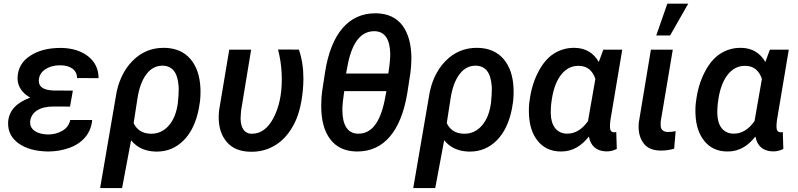

<svg xmlns="http://www.w3.org/2000/svg" viewBox="-20 -791 4217 1015"><path d="M22.9 -145C22.9 -142.6 22.9 -139.6 22.9 -137.2C22.9 -94.2 41.5 -59.6 78.6 -32.7C116.2 -5.9 166.5 8.3 230 9.8C231.9 9.8 233.9 9.8 235.8 9.8C274.4 9.8 311.5 3.4 346.7 -9.3C417 -34.7 461.4 -86.9 467.3 -156.7H351.1C346.7 -132.8 333 -113.8 310.5 -100.1C287.6 -86.9 262.7 -80.1 234.9 -80.1C233.4 -80.1 232.4 -80.1 231 -80.1C170.9 -82 139.2 -108.9 139.2 -142.1C139.2 -145 139.2 -147.5 139.6 -150.4C145.5 -198.7 190.4 -228 262.2 -228L350.1 -227.5L365.2 -312L263.2 -312.5C210.9 -314.5 185.1 -331.1 185.1 -363.8C185.1 -367.2 185.5 -370.6 186 -374.5C189.5 -396.5 201.7 -414.1 222.7 -426.8C244.1 -439.5 268.6 -445.8 295.9 -445.8C296.9 -445.8 298.3 -445.8 299.8 -445.8C325.2 -445.8 346.2 -439.9 362.8 -428.2C378.9 -416.5 387.2 -399.9 387.2 -378.4L501 -377.9C501 -424.8 483.4 -462.9 447.8 -491.7C412.1 -520.5 365.2 -536.1 307.1 -537.6C304.2 -537.6 301.3 -537.6 298.3 -537.6C235.4 -537.6 182.1 -523.9 139.6 -496.1C96.7 -468.3 74.2 -429.7 72.8 -379.4C72.8 -378.4 72.8 -377 72.8 -376C72.8 -332 100.6 -296.4 140.1 -274.9C65.4 -248 26.4 -204.6 22.9 -145Z M509.3 203.1H625.5L672.9 -49.3C704.6 -10.7 747.6 8.8 802.7 10.3C805.2 10.3 807.1 10.3 809.6 10.3C864.3 10.3 911.1 -9.3 950.7 -48.8C990.2 -88.4 1017.1 -144.5 1031.2 -217.3L1037.6 -257.8C1039.1 -273.4 1040 -289.1 1040 -305.2C1040 -311.5 1040 -318.4 1039.6 -325.2C1036.6 -390.1 1019 -441.4 986.3 -479.5C953.6 -517.1 908.7 -536.6 851.6 -538.1C849.1 -538.1 847.2 -538.1 844.7 -538.1C780.3 -538.1 725.1 -514.6 679.7 -468.3C632.8 -420.9 602.5 -352.5 592.3 -280.3ZM707 -272.5C715.3 -325.2 730.5 -367.2 753.4 -397.9C776.4 -428.7 804.7 -443.8 838.9 -443.8C839.4 -443.8 840.3 -443.8 840.8 -443.8C891.6 -441.9 918.9 -408.2 924.3 -334.5C924.3 -330.1 924.8 -325.7 924.8 -320.3C924.8 -301.8 923.3 -277.3 920.4 -247.6C913.6 -195.8 897.5 -155.8 872.1 -127C846.7 -98.1 815.9 -84 779.8 -84C778.3 -84 777.3 -84 775.9 -84C733.4 -85.4 703.6 -104 686.5 -140.1Z M1191.9 -528.3 1138.2 -207.5 1136.7 -189C1136.2 -182.6 1136.2 -176.8 1136.2 -170.9C1136.2 -117.2 1150.4 -73.2 1179.2 -40C1207.5 -6.8 1249 10.3 1304.2 11.2C1306.6 11.2 1309.1 11.2 1311 11.2C1358.4 11.2 1401.4 -1.5 1440.9 -26.9C1480.5 -52.7 1512.7 -90.8 1538.1 -142.1C1563 -193.4 1578.1 -259.8 1583 -341.3C1583.5 -352.5 1584 -363.3 1584 -374C1584 -431.2 1576.2 -482.4 1560.1 -528.8L1449.7 -529.3C1460.4 -488.8 1466.8 -447.3 1468.8 -405.3C1469.2 -393.6 1469.7 -381.8 1469.7 -370.1C1469.7 -291 1455.1 -223.6 1425.8 -167.5C1396.5 -111.8 1358.4 -84 1312 -84C1310.5 -84 1309.1 -84 1307.6 -84C1270.5 -85.4 1252 -118.7 1252 -163.6C1252 -165.5 1252 -167 1252 -168.5L1254.4 -205.6L1307.6 -528.3Z M1862.8 9.8C1864.7 9.8 1867.2 9.8 1869.1 9.8C2007.3 9.8 2099.6 -94.7 2133.3 -299.8L2149.9 -407.7C2152.8 -430.7 2154.3 -454.6 2154.8 -479C2154.8 -480 2154.8 -480.5 2154.8 -481.4C2154.8 -555.2 2139.2 -613.3 2107.9 -655.8C2076.2 -697.8 2030.3 -719.2 1970.2 -720.7C1968.3 -720.7 1965.8 -720.7 1963.9 -720.7C1824.2 -720.7 1729.5 -614.7 1697.8 -405.3L1682.6 -305.7C1679.7 -282.7 1678.2 -258.8 1678.2 -234.4C1678.2 -232.9 1678.2 -231.4 1678.2 -230C1678.2 -155.3 1693.8 -97.2 1725.6 -55.2C1757.3 -13.2 1802.7 8.3 1862.8 9.8ZM1820.3 -459C1844.2 -570.3 1890.1 -626 1958 -626C1960 -626 1961.4 -626 1962.9 -626C2014.6 -623.5 2041.5 -583.5 2043 -505.9C2043 -479.5 2039.6 -444.8 2032.7 -402.3H1809.6ZM2011.7 -252.4C1987.3 -140.1 1941.9 -84.5 1876 -84.5C1873.5 -84.5 1871.6 -84.5 1869.1 -84.5C1818.4 -86.4 1790 -129.9 1790 -208.5C1790 -209.5 1790 -210.9 1790 -211.9C1790 -235.8 1793.5 -268.6 1799.8 -309.1H2022.9Z M2164.6 203.1H2280.8L2328.1 -49.3C2359.9 -10.7 2402.8 8.8 2458 10.3C2460.4 10.3 2462.4 10.3 2464.8 10.3C2519.5 10.3 2566.4 -9.3 2606 -48.8C2645.5 -88.4 2672.4 -144.5 2686.5 -217.3L2692.9 -257.8C2694.3 -273.4 2695.3 -289.1 2695.3 -305.2C2695.3 -311.5 2695.3 -318.4 2694.8 -325.2C2691.9 -390.1 2674.3 -441.4 2641.6 -479.5C2608.9 -517.1 2564 -536.6 2506.8 -538.1C2504.4 -538.1 2502.4 -538.1 2500 -538.1C2435.5 -538.1 2380.4 -514.6 2335 -468.3C2288.1 -420.9 2257.8 -352.5 2247.6 -280.3ZM2362.3 -272.5C2370.6 -325.2 2385.7 -367.2 2408.7 -397.9C2431.6 -428.7 2460 -443.8 2494.1 -443.8C2494.6 -443.8 2495.6 -443.8 2496.1 -443.8C2546.9 -441.9 2574.2 -408.2 2579.6 -334.5C2579.6 -330.1 2580.1 -325.7 2580.1 -320.3C2580.1 -301.8 2578.6 -277.3 2575.7 -247.6C2568.8 -195.8 2552.7 -155.8 2527.3 -127C2502 -98.1 2471.2 -84 2435.1 -84C2433.6 -84 2432.6 -84 2431.2 -84C2388.7 -85.4 2358.9 -104 2341.8 -140.1Z M3169.4 -528.3 3145.5 -463.4C3117.7 -511.7 3075.7 -536.6 3019.5 -538.1C3017.6 -538.1 3016.1 -538.1 3014.2 -538.1C2974.6 -538.1 2938.5 -527.3 2906.2 -506.3C2873.5 -484.9 2846.2 -451.7 2823.7 -407.2C2800.8 -362.3 2786.1 -312 2779.3 -255.9L2777.8 -245.6C2776.4 -232.4 2775.9 -219.7 2775.9 -206.5C2775.9 -199.7 2775.9 -193.4 2776.4 -186.5C2778.8 -127.4 2794.4 -80.6 2823.7 -44.9C2853 -9.3 2892.6 9.3 2942.9 9.8C2944.3 9.8 2945.8 9.8 2947.3 9.8C3008.8 9.8 3054.2 -20.5 3093.3 -69.3C3101.6 -20.5 3132.8 7.8 3183.6 9.3C3185.1 9.3 3186 9.3 3187.5 9.3C3207 9.3 3224.6 4.9 3240.7 -3.9L3237.8 -93.3L3231.4 -91.8H3224.6C3211.9 -92.3 3205.1 -101.1 3204.6 -118.2C3204.6 -120.1 3204.6 -122.1 3204.6 -124.5C3204.6 -132.3 3205.1 -143.1 3207 -156.2L3269.5 -528.3ZM2895.5 -253.4C2902.8 -312.5 2918.9 -358.9 2943.8 -392.6C2969.2 -426.3 3000 -442.9 3037.1 -442.9C3039.1 -442.9 3040.5 -442.9 3042.5 -442.9C3084 -441.4 3112.3 -418.5 3127.4 -374L3088.4 -150.9C3057.1 -106.4 3020.5 -84.5 2979 -84.5C2978 -84.5 2977.1 -84.5 2976.1 -84.5C2922.9 -85.9 2893.1 -126 2891.6 -190.9C2891.6 -193.4 2891.6 -196.3 2891.6 -198.7C2891.6 -213.9 2892.6 -229 2894 -243.2Z M3449.2 -603.5H3522.5L3618.2 -771.5H3507.8ZM3420.9 -528.3 3356.9 -142.6C3356 -134.8 3356 -127.4 3356 -120.1C3356 -85.9 3364.7 -56.6 3383.3 -32.2C3401.4 -8.3 3430.7 4.4 3471.2 4.9C3473.1 4.9 3475.1 4.9 3477.1 4.9C3499.5 4.9 3522 1.5 3543.9 -4.9L3551.8 -97.7C3537.1 -94.7 3523.4 -93.3 3510.7 -93.3C3486.3 -94.2 3473.6 -105 3472.7 -126V-147.9L3536.6 -528.3Z M4049.8 -528.3 4025.9 -463.4C3998 -511.7 3956.1 -536.6 3899.9 -538.1C3897.9 -538.1 3896.5 -538.1 3894.5 -538.1C3855 -538.1 3818.8 -527.3 3786.6 -506.3C3753.9 -484.9 3726.6 -451.7 3704.1 -407.2C3681.2 -362.3 3666.5 -312 3659.7 -255.9L3658.2 -245.6C3656.7 -232.4 3656.2 -219.7 3656.2 -206.5C3656.2 -199.7 3656.2 -193.4 3656.7 -186.5C3659.2 -127.4 3674.8 -80.6 3704.1 -44.9C3733.4 -9.3 3772.9 9.3 3823.2 9.8C3824.7 9.8 3826.2 9.8 3827.6 9.8C3889.2 9.8 3934.6 -20.5 3973.6 -69.3C3981.9 -20.5 4013.2 7.8 4064 9.3C4065.4 9.3 4066.4 9.3 4067.9 9.3C4087.4 9.3 4105 4.9 4121.1 -3.9L4118.2 -93.3L4111.8 -91.8H4105C4092.3 -92.3 4085.4 -101.1 4085 -118.2C4085 -120.1 4085 -122.1 4085 -124.5C4085 -132.3 4085.4 -143.1 4087.4 -156.2L4149.9 -528.3ZM3775.9 -253.4C3783.2 -312.5 3799.3 -358.9 3824.2 -392.6C3849.6 -426.3 3880.4 -442.9 3917.5 -442.9C3919.4 -442.9 3920.9 -442.9 3922.9 -442.9C3964.4 -441.4 3992.7 -418.5 4007.8 -374L3968.8 -150.9C3937.5 -106.4 3900.9 -84.5 3859.4 -84.5C3858.4 -84.5 3857.4 -84.5 3856.4 -84.5C3803.2 -85.9 3773.4 -126 3772 -190.9C3772 -193.4 3772 -196.3 3772 -198.7C3772 -213.9 3772.9 -229 3774.4 -243.2Z"/></svg>

Font: Roboto Medium
Style: Italic
Weight: 500
Italic angle: -12°
Designer: Google
Version: Version 2.137; 2017